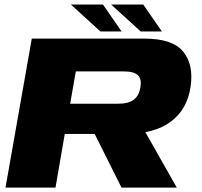

<svg xmlns="http://www.w3.org/2000/svg" viewBox="-20 -850 915 870"><path d="M5 0H231.5L273.5 -243H546.5Q679.5 -243 754.2 -299Q829 -355 843.5 -457Q858.5 -556 810.5 -615.5Q762.5 -675 635.5 -675H124ZM530.5 0H781L600.5 -318.5L373 -315ZM298 -380 323.5 -526.5H540Q588.5 -526.5 605.8 -508.2Q623 -490 616 -453Q610 -416.5 586.2 -398.2Q562.5 -380 514 -380ZM617.5 -707.5H713.5L629 -829.5H483.5ZM435 -707.5H531L446.5 -829.5H301Z"/></svg>

Font: Anybody Expanded ExtraBold
Style: Italic
Weight: 800
Width: 7
Italic angle: -10°
Version: Version 1.113;gftools[0.9.25]